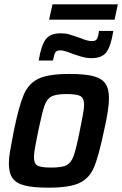

<svg xmlns="http://www.w3.org/2000/svg" viewBox="-20 -860 565 888"><path d="M21 -104Q21 -129 26.5 -161Q32 -193 44 -255Q68 -372 90.5 -423.5Q113 -475 159 -496.5Q205 -518 301 -518Q372 -518 411 -508Q450 -498 467 -474Q484 -450 484 -406Q484 -355 461 -255Q436 -136 414.5 -85.5Q393 -35 347 -13.5Q301 8 205 8Q134 8 94.5 -2Q55 -12 38 -36Q21 -60 21 -104ZM349 -255Q357 -295 363 -327Q369 -359 369 -376Q369 -406 352 -415.5Q335 -425 289 -425Q240 -425 218.5 -414Q197 -403 186 -372Q175 -341 157 -255Q149 -215 143 -183Q137 -151 137 -133Q137 -103 153.5 -94Q170 -85 217 -85Q267 -85 288 -96Q309 -107 320.5 -138.5Q332 -170 349 -255ZM261 -706Q283 -706 300 -701Q317 -696 349 -685Q353 -683 365.5 -678.5Q378 -674 387.5 -672Q397 -670 406 -670Q422 -670 428 -679.5Q434 -689 438 -717H504Q494 -650 473.5 -620.5Q453 -591 403 -591Q385 -591 370 -594.5Q355 -598 340 -603Q325 -608 316 -611Q309 -614 291 -620.5Q273 -627 258 -627Q242 -627 236 -617.5Q230 -608 225 -580H159Q170 -648 190.5 -677Q211 -706 261 -706ZM207 -769 223 -840H525L510 -769Z"/></svg>

Font: Saira Semi Condensed Medium
Style: Italic
Weight: 500
Width: 4
Italic angle: -12°
Designer: Hector Gatti with collaboration of the Omnibus-Type team
Foundry: Omnibus-Type
Version: Version 1.001; ttfautohint (v1.8)